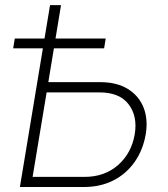

<svg xmlns="http://www.w3.org/2000/svg" viewBox="-20 -748 672 768"><path d="M173.3 -419.4H380.9Q447.3 -419.4 491.5 -392.1Q535.6 -364.7 554.2 -317.9Q572.8 -271 563 -211.4Q552.2 -148.4 519 -100.8Q485.8 -53.2 434.1 -26.6Q382.3 0 315.4 0H59.6L180.2 -727.5H224.1ZM166.5 -378.4 110.4 -40.5H318.4Q398.9 -40.5 452.6 -88.1Q506.3 -135.7 519 -211.4Q530.8 -282.7 494.6 -330.6Q458.5 -378.4 377.9 -378.4ZM32.7 -554.7 39.1 -593.8H402.8L396.5 -554.7Z"/></svg>

Font: Inter Extra Light
Style: Italic
Weight: 200
Italic angle: -9.39999°
Designer: Rasmus Andersson
Foundry: rsms
Version: Version 4.000;git-3c8e0fc